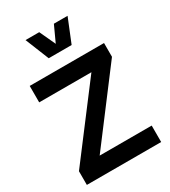

<svg xmlns="http://www.w3.org/2000/svg" viewBox="-229 -1079 1055 1191"><g transform="rotate(-30 298.0 -484.0)"><path d="M406.2 -591.3 32.2 -98.1V0H564.5V-117.7H191.9L564.5 -610.4V-709H32.2V-591.3ZM220.2 -798.8H384.3L453.1 -968.3H355L302.7 -854.5L250 -968.3H151.9Z"/></g></svg>

Font: Estedad Bold
Style: Regular
Weight: 700
Designer: Amin Abedi
Version: Version 7.3